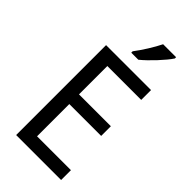

<svg xmlns="http://www.w3.org/2000/svg" viewBox="-289 -1011 1078 1078"><g transform="rotate(45 250.0 -472.0)"><path d="M414 -934V-944H311C289 -899 251 -838 218 -795V-784H274C319 -820 389 -895 414 -934ZM445 0V-78H176V-334H429V-411H176V-636H445V-714H88V0Z"/></g></svg>

Font: Noto Sans Lao SemiCondensed
Style: Regular
Weight: 400
Width: 4
Designer: Monotype Design Team
Foundry: Monotype Imaging Inc.
Version: Version 2.004